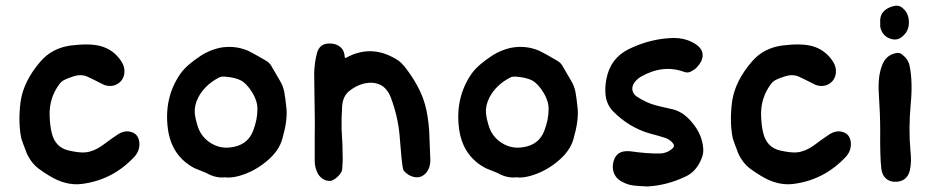

<svg xmlns="http://www.w3.org/2000/svg" viewBox="-20 -634 3360 693"><path d="M483 -119Q485 -89 464 -67Q386 16 275 30Q218 37 159 1Q134 -14 118.5 -26Q103 -38 91 -55Q77 -76 72 -93Q64 -113 57 -134Q45 -191 54 -265Q64 -340 126 -412Q168 -461 237 -470Q303 -478 342 -468Q391 -455 419 -411Q431 -392 429 -371Q426 -344 404 -331Q382 -318 355 -328Q334 -338 313 -349Q312 -350 294 -358Q272 -367 247 -359Q228 -353 215 -347Q202 -341 194 -330Q158 -281 159 -220Q160 -181 167 -153Q180 -102 227 -91Q266 -82 288 -84Q318 -87 348 -108Q377 -130 407 -150Q428 -163 448 -159Q480 -153 483 -119Z M1014 -242Q1018 -198 999 -133Q987 -88 940 -50Q896 -14 843 1Q814 9 793 6Q759 10 724 -10Q703 -19 682 -27Q599 -71 586 -169Q571 -282 632 -369Q654 -400 708 -435Q737 -453 771 -461Q825 -472 875 -451Q894 -442 940 -415Q952 -408 959 -397Q951 -410 989 -345Q1002 -324 1006 -302.5Q1010 -281 1014 -242ZM909 -237Q911 -266 890 -301Q870 -333 849 -344Q829 -354 796 -357Q779 -359 770 -354Q719 -327 696 -283Q681 -254 683 -226Q685 -204 695 -174Q708 -138 741 -117.5Q774 -97 812 -102Q874 -109 894 -163Q909 -203 909 -237Z M1533 -63Q1535 -30 1518 -10Q1497 13 1468 3Q1452 -2 1439 -16Q1435 -20 1434 -27Q1429 -56 1422 -148Q1416 -214 1391 -281Q1377 -318 1349 -329.5Q1321 -341 1285 -330Q1261 -322 1240 -305Q1218 -287 1215 -252Q1212 -210 1213 -167Q1217 -111 1217 -55Q1216 -35 1215 -22Q1213 -10 1199.5 3Q1186 16 1173 19Q1145 20 1128 -6Q1116 -29 1116 -51Q1116 -60 1116 -150Q1117 -182 1115.5 -256Q1114 -330 1114 -369Q1115 -409 1124 -442Q1133 -477 1169 -477Q1188 -477 1200 -470Q1222 -458 1224 -431Q1224 -421 1232 -427Q1326 -477 1420 -414Q1428 -408 1440 -394Q1495 -324 1514 -257Q1525 -218 1529 -163Q1531 -113 1533 -63Z M2065 -242Q2069 -198 2050 -133Q2038 -88 1991 -50Q1947 -14 1894 1Q1865 9 1844 6Q1810 10 1775 -10Q1754 -19 1733 -27Q1650 -71 1637 -169Q1622 -282 1683 -369Q1705 -400 1759 -435Q1788 -453 1822 -461Q1876 -472 1926 -451Q1945 -442 1991 -415Q2003 -408 2010 -397Q2002 -410 2040 -345Q2053 -324 2057 -302.5Q2061 -281 2065 -242ZM1960 -237Q1962 -266 1941 -301Q1921 -333 1900 -344Q1880 -354 1847 -357Q1830 -359 1821 -354Q1770 -327 1747 -283Q1732 -254 1734 -226Q1736 -204 1746 -174Q1759 -138 1792 -117.5Q1825 -97 1863 -102Q1925 -109 1945 -163Q1960 -203 1960 -237Z M2518 -101Q2520 -81 2513 -64Q2495 -16 2455 3Q2388 35 2318 39Q2286 38 2266 35.5Q2246 33 2227 23Q2189 4 2192 -39Q2199 -94 2255 -88Q2318 -79 2362 -80Q2390 -81 2409 -100Q2415 -106 2411 -114Q2401 -129 2382 -136Q2354 -145 2326 -152Q2250 -174 2193 -232Q2166 -260 2165 -302Q2164 -326 2169 -350Q2183 -423 2248 -456Q2327 -495 2411 -497Q2449 -497 2478 -482Q2514 -464 2516 -438Q2518 -412 2489 -385Q2485 -382 2474 -376Q2463 -370 2451 -374Q2373 -403 2293 -357Q2275 -346 2266 -330Q2255 -305 2276 -287Q2314 -261 2358 -251Q2384 -245 2410 -239Q2453 -228 2488 -179Q2514 -143 2518 -101Z M3051 -119Q3053 -89 3032 -67Q2954 16 2843 30Q2786 37 2727 1Q2702 -14 2686.5 -26Q2671 -38 2659 -55Q2645 -76 2640 -93Q2632 -113 2625 -134Q2613 -191 2622 -265Q2632 -340 2694 -412Q2736 -461 2805 -470Q2871 -478 2910 -468Q2959 -455 2987 -411Q2999 -392 2997 -371Q2994 -344 2972 -331Q2950 -318 2923 -328Q2902 -338 2881 -349Q2880 -350 2862 -358Q2840 -367 2815 -359Q2796 -353 2783 -347Q2770 -341 2762 -330Q2726 -281 2727 -220Q2728 -181 2735 -153Q2748 -102 2795 -91Q2834 -82 2856 -84Q2886 -87 2916 -108Q2945 -130 2975 -150Q2996 -163 3016 -159Q3048 -153 3051 -119Z M3267 -257Q3259 -168 3266 -92Q3271 -49 3264 -19Q3253 25 3205 22Q3167 17 3161 -25Q3156 -70 3157 -161Q3157 -221 3152 -295Q3148 -357 3163 -396Q3176 -434 3212 -442Q3226 -445 3234 -439Q3258 -421 3263 -397Q3275 -339 3267 -257ZM3159 -530Q3156 -538 3157 -553Q3155 -581 3174 -597Q3188 -609 3211 -613Q3226 -616 3239 -604Q3259 -587 3260.5 -557.5Q3262 -528 3244 -509Q3224 -486 3198 -493Q3168 -501 3159 -530Z"/></svg>

Font: LXGW WenKai & Jojoba
Style: Regular
Weight: 400
Designer: LXGW / Fontworks Inc.
Foundry: LXGW / Fontworks Inc.
Version: Version 1.501;January 22, 2025;FontCreator 15.0.0.2927 64-bi